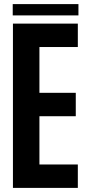

<svg xmlns="http://www.w3.org/2000/svg" viewBox="-20 -915 422 935"><path d="M43 0V-800H359V-686H172V-463H349V-349H172V-114H359V0ZM42 -840V-895H362V-840Z"/></svg>

Font: Big Shoulders Display ExtraBold
Style: Regular
Weight: 800
Designer: Patric King
Foundry: XO Type Co
Version: Version 1.000; ttfautohint (v1.8.2)